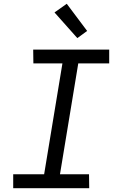

<svg xmlns="http://www.w3.org/2000/svg" viewBox="-20 -998 640 1018"><path d="M50 0V-74H214L311 -662H157L156 -735H559V-662H395L298 -74H452L453 0ZM390 -796 269 -932 334 -978 442 -834Z"/></svg>

Font: Iosevka Plex Etoile
Style: Italic
Weight: 400
Italic angle: -9°
Designer: Belleve Invis
Foundry: Belleve Invis
Version: Version 25.1.1; ttfautohint (v1.8.4)